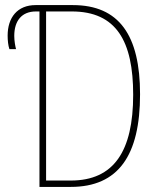

<svg xmlns="http://www.w3.org/2000/svg" viewBox="-20 -734 627 754"><path d="M135 0H258C445 0 530 -124 530 -364C530 -595 448 -714 266 -714H120C48 -714 10 -665 10 -594C10 -576 12 -555 17 -541H43C40 -552 36 -573 36 -593C36 -653 66 -689 121 -689H135ZM258 -25H161V-689H262C437 -689 503 -572 503 -362C503 -140 427 -25 258 -25Z"/></svg>

Font: Noto Sans Condensed Thin
Style: Regular
Weight: 100
Width: 3
Designer: Monotype Design Team
Foundry: Monotype Imaging Inc.
Version: Version 2.013